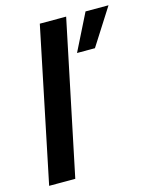

<svg xmlns="http://www.w3.org/2000/svg" viewBox="-111 -804 710 880"><g transform="rotate(-15 244.5 -364.5)"><path d="M163 -729H288L136 0H12ZM380 -729H489L378 -555H293Z"/></g></svg>

Font: Mona Sans SemiBold
Style: Italic
Weight: 600
Italic angle: -11.7°
Designer: Deni Anggara
Foundry: GitHub
Version: Version 2.000